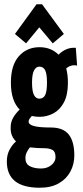

<svg xmlns="http://www.w3.org/2000/svg" viewBox="-20 -703 390 899"><path d="M165 -156Q146 -156 129 -160Q123 -153 118.5 -147Q114 -141 114 -133Q114 -120 138.5 -113Q163 -106 218 -106Q276 -106 302 -73Q328 -40 328 25Q328 66 309.5 100.5Q291 135 255 155.5Q219 176 166 176Q12 176 12 53Q12 23 24 -0.5Q36 -24 55 -41Q43 -52 36 -68.5Q29 -85 30 -108Q30 -132 42 -152.5Q54 -173 72 -190Q31 -231 31 -316Q31 -398 68.5 -440Q106 -482 165 -482Q219 -482 254 -447Q271 -464 291.5 -472.5Q312 -481 335 -479L341 -396Q326 -399 313.5 -395.5Q301 -392 290 -383Q298 -353 298 -316Q298 -259 279.5 -224Q261 -189 230.5 -172.5Q200 -156 165 -156ZM164 -241Q183 -241 191.5 -258Q200 -275 200 -316Q200 -357 191.5 -374Q183 -391 164 -391Q149 -391 139.5 -373.5Q130 -356 130 -316Q130 -276 139 -258.5Q148 -241 164 -241ZM99 38Q99 64 119.5 75Q140 86 172 86Q201 86 220.5 70Q240 54 240 33Q240 7 225.5 -1Q211 -9 188 -9Q171 -9 153.5 -10Q136 -11 120 -13Q111 -2 105 10.5Q99 23 99 38ZM102 -500 50 -544 151 -683H177L279 -544L227 -500L164 -575Z"/></svg>

Font: Inconsolata ExtraCondensed Black
Style: Regular
Weight: 900
Width: 2
Monospace: yes
Designer: Raph Levien, Cyreal, Brenton Simpson
Foundry: Raph Levien, Cyreal, Google
Version: Version 3.001; ttfautohint (v1.8.2.53-6de2)